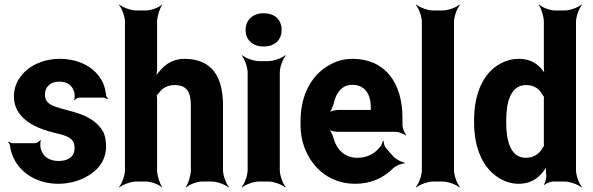

<svg xmlns="http://www.w3.org/2000/svg" viewBox="-20 -796 2601 842"><path d="M237 -90C199 -90 169 -107 159 -143C156 -152 156 -173 159 -180L156 -182C153 -175 140 -168 132 -168H35C29 -168 22 -172 19 -175L16 -172C19 -169 24 -162 24 -157C26 -139 31 -122 39 -104C72 -34 147 10 235 10C293 10 345 -8 384 -37C417 -61 445 -99 445 -152C445 -178 442 -200 432 -219C410 -257 373 -282 328 -297C297 -309 252 -317 221 -329C199 -337 177 -349 177 -380C177 -418 204 -438 240 -438C275 -438 298 -422 306 -390C308 -382 308 -364 305 -358L307 -356C310 -361 320 -368 328 -368H433C439 -368 447 -364 451 -361L454 -364C450 -367 445 -374 445 -380C443 -400 438 -419 430 -436C397 -502 326 -538 241 -538C185 -538 133 -519 97 -489C67 -463 41 -425 41 -374C41 -351 46 -331 55 -314C86 -256 155 -229 221 -213C240 -209 255 -205 267 -200C291 -190 307 -180 307 -146C307 -106 275 -90 237 -90Z M746 -423C797 -423 817 -395 817 -334V-50C817 -26 805 11 795 24L797 26C808 14 843 0 867 0H908C932 0 969 14 982 26L984 24C972 11 958 -26 958 -50V-333C958 -460 909 -538 789 -538C743 -538 710 -518 685 -490C676 -480 663 -464 658 -455L662 -453C666 -463 669 -481 669 -496V-700C669 -724 681 -761 691 -774L690 -776C679 -764 643 -750 619 -750H578C554 -750 517 -764 504 -776L502 -774C514 -761 528 -724 528 -700V-50C528 -26 514 11 502 24L504 26C517 14 554 0 578 0H619C643 0 679 14 690 26L691 24C681 11 669 -26 669 -50V-361C669 -365 668 -380 666 -381L664 -377C666 -376 674 -385 676 -387C691 -409 714 -423 746 -423Z M1207 -50V-478C1207 -502 1221 -539 1233 -552L1231 -554C1218 -542 1181 -528 1157 -528H1116C1092 -528 1055 -542 1042 -554L1040 -552C1052 -539 1066 -502 1066 -478V-50C1066 -26 1052 11 1040 24L1042 26C1055 14 1092 0 1116 0H1157C1181 0 1218 14 1231 26L1233 24C1221 11 1207 -26 1207 -50ZM1136 -592C1183 -592 1215 -619 1215 -665C1215 -711 1183 -738 1136 -738C1090 -738 1057 -709 1057 -665C1057 -619 1090 -592 1136 -592Z M1526 -538C1494 -538 1464 -531 1438 -518C1355 -479 1298 -390 1298 -265V-246C1298 -211 1304 -178 1316 -147C1351 -55 1430 10 1538 10C1607 10 1662 -16 1703 -57C1715 -69 1742 -80 1754 -79L1755 -83C1742 -84 1715 -98 1704 -111L1673 -146C1666 -154 1662 -169 1663 -177L1659 -178C1658 -170 1650 -153 1642 -146C1619 -120 1588 -104 1547 -104C1492 -104 1456 -140 1442 -192C1439 -206 1428 -226 1420 -233L1419 -229C1427 -223 1446 -218 1460 -218H1715C1729 -218 1751 -209 1759 -202L1761 -204C1754 -212 1745 -234 1745 -248V-278C1745 -434 1668 -538 1526 -538ZM1606 -326V-320C1606 -317 1606 -311 1608 -310L1610 -312C1609 -314 1603 -314 1600 -314H1464C1450 -314 1427 -308 1419 -301L1421 -297C1429 -305 1440 -328 1444 -344C1454 -389 1479 -424 1525 -424C1577 -424 1606 -387 1606 -326Z M1971 -50V-700C1971 -724 1985 -761 1997 -774L1995 -776C1982 -764 1945 -750 1921 -750H1880C1856 -750 1819 -764 1806 -776L1804 -774C1816 -761 1830 -724 1830 -700V-50C1830 -26 1816 11 1804 24L1806 26C1819 14 1856 0 1880 0H1921C1945 0 1982 14 1995 26L1997 24C1985 11 1971 -26 1971 -50Z M2365 13 2368 15C2374 8 2395 0 2407 0H2456C2480 0 2517 14 2530 26L2532 24C2520 11 2506 -26 2506 -50V-700C2506 -724 2520 -761 2532 -774L2530 -776C2517 -764 2480 -750 2456 -750H2415C2391 -750 2356 -764 2345 -776L2343 -774C2353 -761 2365 -724 2365 -700V-502C2365 -489 2367 -472 2371 -464L2375 -465C2371 -474 2360 -488 2352 -497C2329 -522 2298 -538 2256 -538C2228 -538 2203 -532 2178 -519C2100 -479 2059 -387 2059 -268V-258C2059 -179 2079 -112 2113 -66C2145 -24 2194 10 2255 10C2301 10 2333 -9 2357 -37C2365 -47 2378 -63 2381 -73L2378 -74C2374 -65 2373 -46 2375 -32C2378 -19 2372 5 2365 13ZM2365 -356V-172C2365 -170 2365 -156 2366 -155L2369 -159C2368 -160 2362 -152 2361 -150C2347 -123 2323 -104 2286 -104C2219 -104 2200 -178 2200 -258V-268C2200 -348 2219 -423 2287 -423C2324 -423 2347 -405 2361 -377C2362 -376 2368 -368 2369 -369L2366 -373C2365 -372 2365 -358 2365 -356Z"/></svg>

Font: Asimov
Style: EdgeNar
Weight: 500
Designer: Google
Version: Version 2.000980: 2014